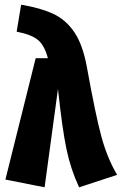

<svg xmlns="http://www.w3.org/2000/svg" viewBox="-20 -780 519 818"><path d="M350 -495Q387 -290 412 -198Q437 -106 479 -35L317 18Q281 -59 263 -145.5Q245 -232 227 -401L170 18L3 -15L132 -532H184Q170 -586 142 -609.5Q114 -633 51 -645L70 -760Q154 -746 208 -720.5Q262 -695 297.5 -641.5Q333 -588 350 -495Z"/></svg>

Font: Fira Sans Extra Condensed ExtraBold
Style: Regular
Weight: 800
Width: 1
Designer: Carrois Corporate & Edenspiekermann AG
Foundry: Carrois Corporate GbR & Edenspiekermann AG
Version: Version 4.203